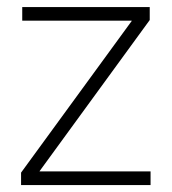

<svg xmlns="http://www.w3.org/2000/svg" viewBox="-20 -536 497 556"><path d="M41 0V-36.1L361.3 -475.1V-476.1H44.4V-515.6H413.6V-478L94.7 -40.5V-39.6H416V0Z"/></svg>

Font: Inter Display ExtraLight
Style: Regular
Weight: 200
Designer: Rasmus Andersson
Foundry: rsms
Version: Version 4.000;git-a52131595